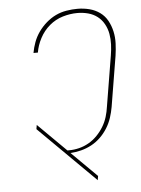

<svg xmlns="http://www.w3.org/2000/svg" viewBox="-53 -785 606 827"><g transform="rotate(-5 250.0 -371.5)"><path d="M336 0 92 -242 95 -260 217 -139H224Q246 -139 268 -144.5Q290 -150 310 -161.5Q330 -173 346.5 -190Q363 -207 375 -227Q387 -247 393.5 -268.5Q400 -290 403 -312L439 -530Q443 -554 444 -577.5Q445 -601 441 -623.5Q437 -646 426 -666Q415 -686 397.5 -699.5Q380 -713 357.5 -719Q335 -725 311 -725Q280 -725 248 -715.5Q216 -706 190 -684Q164 -662 148 -631.5Q132 -601 127 -570H108Q112 -593 120.5 -616Q129 -639 143.5 -659.5Q158 -680 177.5 -697Q197 -714 219 -724.5Q241 -735 265.5 -739Q290 -743 313 -743Q340 -743 365 -736.5Q390 -730 410 -715.5Q430 -701 442 -679Q454 -657 459.5 -632Q465 -607 464 -580.5Q463 -554 459 -527L423 -309Q419 -286 411.5 -263Q404 -240 391 -219Q378 -198 360 -180.5Q342 -163 320.5 -151.5Q299 -140 275.5 -134Q252 -128 229 -127L339 -18Z"/></g></svg>

Font: Iosevka Term Curly Thin
Style: Italic
Weight: 100
Italic angle: -9°
Designer: Belleve Invis
Foundry: Belleve Invis
Version: Version 32.3.0